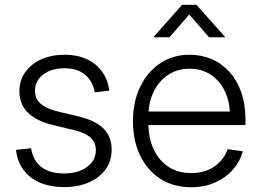

<svg xmlns="http://www.w3.org/2000/svg" viewBox="-20 -765 1079 796"><path d="M245.1 10.7Q190.4 10.7 147.9 -6.8Q105.5 -24.4 78.9 -58.8Q52.2 -93.3 46.4 -143.6L108.9 -150.4Q116.7 -99.6 151.4 -72.8Q186 -45.9 244.1 -45.9Q305.2 -45.9 341.3 -73.2Q377.4 -100.6 377.4 -142.1Q377.4 -175.3 354.5 -195.3Q331.5 -215.3 288.6 -225.1L201.7 -246.1Q131.8 -262.7 96.2 -297.6Q60.5 -332.5 60.5 -387.2Q60.5 -431.6 84.5 -465.6Q108.4 -499.5 150.6 -518.8Q192.9 -538.1 247.6 -538.1Q299.8 -538.1 339.1 -520Q378.4 -502 402.6 -468.8Q426.8 -435.5 433.6 -389.2L372.6 -382.3Q365.2 -426.8 334 -454.3Q302.7 -481.9 247.6 -481.9Q192.9 -481.9 158.9 -455.8Q125 -429.7 125 -388.7Q125 -355 149.2 -334.5Q173.3 -314 219.7 -302.7L304.2 -282.7Q374.5 -266.1 408.7 -232.4Q442.9 -198.7 442.9 -144.5Q442.9 -97.7 417.7 -62.7Q392.6 -27.8 347.9 -8.5Q303.2 10.7 245.1 10.7Z M772.9 11.2Q698.2 11.2 644 -24.2Q589.8 -59.6 560.5 -121.3Q531.2 -183.1 531.2 -262.7Q531.2 -342.8 561 -404.8Q590.8 -466.8 643.8 -502.4Q696.8 -538.1 766.1 -538.1Q814.9 -538.1 857.2 -520Q899.4 -502 930.9 -467.3Q962.4 -432.6 980 -383.1Q997.6 -333.5 997.6 -270V-246.6H568.8V-302.7H961.9L933.6 -283.2Q933.6 -340.8 912.8 -385.3Q892.1 -429.7 854.5 -454.8Q816.9 -480 766.1 -480Q714.8 -480 676.5 -454.3Q638.2 -428.7 616.7 -384Q595.2 -339.4 595.2 -282.7V-254.9Q595.2 -193.4 616.9 -146.5Q638.7 -99.6 678.5 -73.5Q718.3 -47.4 772.9 -47.4Q811.5 -47.4 842 -60.3Q872.6 -73.2 893.3 -95.7Q914.1 -118.2 923.8 -146.5L986.8 -137.7Q975.1 -95.2 945.3 -61.5Q915.5 -27.8 871.6 -8.3Q827.6 11.2 772.9 11.2ZM682.6 -610.4H617.2V-612.3L734.9 -745.1H794.4L912.6 -612.3V-610.4H846.7L764.6 -705.1Z"/></svg>

Font: Inter 24pt Light
Style: Regular
Weight: 300
Designer: Rasmus Andersson
Foundry: rsms
Version: Version 4.001;git-66647c0bb